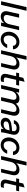

<svg xmlns="http://www.w3.org/2000/svg" viewBox="2310 -3070 771 5430"><g transform="rotate(90 2695.0 -354.5)"><path d="M14 0 180 -720H284L118 0Z M449 10Q364 10 323 -45.5Q282 -101 303 -193L376 -510H480L408 -200Q394 -139 416.5 -107Q439 -75 491 -75Q553 -75 600 -116.5Q647 -158 664 -231L649 -107Q614 -52 560.5 -21Q507 10 449 10ZM615 0 643 -120H639L729 -510H832L714 0Z M1090 11Q1026 11 977.5 -17.5Q929 -46 902.5 -96.5Q876 -147 876 -213Q876 -265 891 -310.5Q906 -356 933 -394Q960 -432 996.5 -460Q1033 -488 1077 -503.5Q1121 -519 1169 -519Q1213 -519 1250 -505Q1287 -491 1314.5 -466.5Q1342 -442 1357.5 -409Q1373 -376 1373 -336H1275Q1274 -366 1260 -387.5Q1246 -409 1222 -421.5Q1198 -434 1165 -434Q1134 -434 1106.5 -423Q1079 -412 1056.5 -391.5Q1034 -371 1017.5 -343.5Q1001 -316 992 -282Q983 -248 983 -211Q983 -146 1013 -109.5Q1043 -73 1098 -73Q1146 -73 1183 -99.5Q1220 -126 1240 -173H1338Q1308 -88 1241.5 -38.5Q1175 11 1090 11Z M1401 0 1567 -720H1671L1505 0ZM1763 0 1834 -310Q1848 -372 1825.5 -403.5Q1803 -435 1748 -435Q1683 -435 1635 -393.5Q1587 -352 1569 -278L1584 -403Q1620 -458 1674.5 -489Q1729 -520 1789 -520Q1878 -520 1919 -464.5Q1960 -409 1939 -317L1866 0Z M2210 10Q2122 10 2088.5 -36.5Q2055 -83 2074 -164L2180 -627L2293 -666L2174 -151Q2165 -113 2181.5 -94Q2198 -75 2242 -75Q2262 -75 2276.5 -78Q2291 -81 2302 -85L2284 -1Q2271 4 2253 7Q2235 10 2210 10ZM2032 -427 2051 -510H2400L2382 -427Z M2383 0 2500 -510H2599L2572 -390H2577L2487 0ZM2726 0 2797 -310Q2811 -372 2790 -403.5Q2769 -435 2720 -435Q2661 -435 2614.5 -393.5Q2568 -352 2551 -279L2566 -403Q2601 -458 2656 -489Q2711 -520 2772 -520Q2851 -520 2889 -471.5Q2927 -423 2902 -317L2829 0ZM3070 0 3141 -310Q3155 -372 3134 -403.5Q3113 -435 3064 -435Q3005 -435 2958 -393.5Q2911 -352 2892 -278L2894 -395Q2934 -456 2991.5 -488Q3049 -520 3105 -520Q3160 -520 3196.5 -495Q3233 -470 3247 -424Q3261 -378 3246 -317L3173 0Z M3623 0Q3622 -13 3625 -35.5Q3628 -58 3635 -88L3631 -89L3686 -330Q3693 -360 3686.5 -385Q3680 -410 3658 -424.5Q3636 -439 3595 -439Q3545 -439 3514.5 -418.5Q3484 -398 3473 -362H3376Q3397 -437 3456.5 -478.5Q3516 -520 3606 -520Q3681 -520 3725 -493Q3769 -466 3783.5 -419.5Q3798 -373 3785 -315L3732 -88Q3728 -69 3725 -43.5Q3722 -18 3724 0ZM3463 10Q3393 10 3351.5 -26.5Q3310 -63 3310 -122Q3310 -174 3336.5 -209.5Q3363 -245 3413 -266.5Q3463 -288 3534 -296L3703 -315L3686 -243L3532 -225Q3473 -219 3443 -196.5Q3413 -174 3413 -134Q3413 -103 3435 -87.5Q3457 -72 3498 -72Q3556 -72 3598 -100.5Q3640 -129 3650 -172L3646 -95Q3618 -47 3571.5 -18.5Q3525 10 3463 10Z M4080 11Q4016 11 3967.5 -17.5Q3919 -46 3892.5 -96.5Q3866 -147 3866 -213Q3866 -265 3881 -310.5Q3896 -356 3923 -394Q3950 -432 3986.5 -460Q4023 -488 4067 -503.5Q4111 -519 4159 -519Q4203 -519 4240 -505Q4277 -491 4304.5 -466.5Q4332 -442 4347.5 -409Q4363 -376 4363 -336H4265Q4264 -366 4250 -387.5Q4236 -409 4212 -421.5Q4188 -434 4155 -434Q4124 -434 4096.5 -423Q4069 -412 4046.5 -391.5Q4024 -371 4007.5 -343.5Q3991 -316 3982 -282Q3973 -248 3973 -211Q3973 -146 4003 -109.5Q4033 -73 4088 -73Q4136 -73 4173 -99.5Q4210 -126 4230 -173H4328Q4298 -88 4231.5 -38.5Q4165 11 4080 11Z M4391 0 4557 -720H4661L4495 0ZM4753 0 4824 -310Q4838 -372 4815.5 -403.5Q4793 -435 4738 -435Q4673 -435 4625 -393.5Q4577 -352 4559 -278L4574 -403Q4610 -458 4664.5 -489Q4719 -520 4779 -520Q4868 -520 4909 -464.5Q4950 -409 4929 -317L4856 0Z M5200 10Q5112 10 5078.5 -36.5Q5045 -83 5064 -164L5170 -627L5283 -666L5164 -151Q5155 -113 5171.5 -94Q5188 -75 5232 -75Q5252 -75 5266.5 -78Q5281 -81 5292 -85L5274 -1Q5261 4 5243 7Q5225 10 5200 10ZM5022 -427 5041 -510H5390L5372 -427Z"/></g></svg>

Font: Instrument Sans Medium
Style: Italic
Weight: 500
Italic angle: -13°
Designer: Rodrigo Fuenzalida
Foundry: fragTYPE
Version: Version 1.000;gftools[0.9.28]